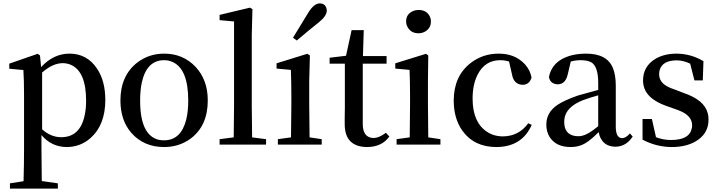

<svg xmlns="http://www.w3.org/2000/svg" viewBox="-20 -860 4274 1142"><path d="M230.5 -428.7V-90.8Q283.2 -43.9 343.8 -43.9Q454.1 -43.9 482.4 -168.9Q492.2 -210 492.2 -260.7Q492.2 -434.6 401.4 -474.6Q377.9 -484.4 351.6 -484.4Q293 -483.4 230.5 -428.7ZM217.8 -530.3 224.6 -460.9Q297.9 -541 393.6 -541Q498 -541 557.6 -451.2Q606.4 -377.9 606.4 -265.6Q606.4 -116.2 517.6 -38.1Q457 14.6 376 14.6Q286.1 13.7 226.6 -56.6V23.4Q226.6 83 228.5 216.8L324.2 230.5V261.7H39.1V230.5L120.1 217.8Q123 118.2 123 24.4V-294.9Q123 -382.8 119.1 -443.4L35.2 -451.2V-481.4L204.1 -540Z M956.1 14.6Q835 14.6 760.7 -70.3Q696.3 -144.5 696.3 -262.7Q696.3 -410.2 796.9 -488.3Q866.2 -541 956.1 -541Q1069.3 -541 1143.6 -461.9Q1215.8 -384.8 1215.8 -262.7Q1215.8 -111.3 1113.3 -35.2Q1044.9 14.6 956.1 14.6ZM956.1 -25.4Q1056.6 -25.4 1087.9 -149.4Q1099.6 -198.2 1099.6 -261.7Q1099.6 -447.3 1008.8 -490.2Q984.4 -502 956.1 -502Q852.5 -502 823.2 -368.2Q813.5 -321.3 813.5 -261.7Q813.5 -54.7 924.8 -28.3Q940.4 -25.4 956.1 -25.4Z M1479.5 -43 1562.5 -32.2V0H1286.1V-32.2L1370.1 -43Q1372.1 -166 1372.1 -232.4V-732.4L1286.1 -740.2V-771.5L1466.8 -814.5L1481.4 -805.7L1477.5 -649.4V-232.4Q1477.5 -165 1479.5 -43Z M1819.3 -380.9V-232.4Q1819.3 -154.3 1821.3 -43L1893.6 -32.2V0H1632.8V-32.2L1710.9 -43Q1712.9 -156.2 1712.9 -232.4V-295.9Q1712.9 -376 1710 -444.3L1625 -452.1V-483.4L1807.6 -540L1823.2 -530.3ZM1745.1 -619.1 1722.7 -635.7Q1766.6 -707 1816.4 -789.1Q1848.6 -838.9 1880.9 -839.8Q1914.1 -839.8 1921.9 -809.6Q1923.8 -802.7 1923.8 -795.9Q1921.9 -763.7 1877.9 -728.5Q1815.4 -678.7 1745.1 -619.1Z M2275.4 -70.3 2295.9 -47.9Q2251 14.6 2162.1 14.6Q2031.2 12.7 2030.3 -120.1Q2030.3 -133.8 2030.3 -161.1Q2031.2 -195.3 2031.2 -216.8V-481.4H1940.4V-516.6L2038.1 -528.3L2071.3 -680.7H2143.6L2138.7 -526.4H2279.3V-481.4H2137.7V-120.1Q2138.7 -40 2203.1 -39.1Q2235.4 -40 2275.4 -70.3Z M2469.7 -662.1Q2423.8 -662.1 2404.3 -699.2Q2395.5 -714.8 2395.5 -732.4Q2395.5 -776.4 2436.5 -793.9Q2452.1 -800.8 2469.7 -800.8Q2515.6 -800.8 2535.2 -764.6Q2543 -749 2543 -732.4Q2543 -689.5 2503.9 -669.9Q2487.3 -662.1 2469.7 -662.1ZM2527.3 -43 2599.6 -32.2V0H2338.9V-32.2L2417 -43Q2418.9 -156.2 2418.9 -232.4V-295.9Q2418.9 -373 2416 -444.3L2331.1 -452.1V-483.4L2513.7 -540L2527.3 -530.3L2525.4 -380.9V-232.4Q2525.4 -154.3 2527.3 -43Z M3122.1 -127 3142.6 -117.2Q3085 13.7 2932.6 14.6Q2800.8 14.6 2730.5 -82Q2678.7 -155.3 2678.7 -261.7Q2678.7 -406.2 2778.3 -484.4Q2850.6 -541 2946.3 -541Q3043.9 -541 3102.5 -477.5Q3133.8 -442.4 3141.6 -398.4Q3128.9 -356.4 3088.9 -355.5Q3036.1 -357.4 3025.4 -417L3007.8 -494.1Q2983.4 -502 2955.1 -502Q2863.3 -502 2819.3 -413.1Q2791 -355.5 2791 -273.4Q2791 -133.8 2875 -77.1Q2917 -48.8 2971.7 -48.8Q3066.4 -49.8 3122.1 -127Z M3538.1 -109.4V-293Q3494.1 -281.2 3446.3 -263.7Q3345.7 -223.6 3336.9 -151.4Q3335.9 -142.6 3335.9 -134.8Q3335.9 -60.5 3402.3 -50.8Q3412.1 -49.8 3420.9 -49.8Q3459 -49.8 3507.8 -85.9Q3521.5 -95.7 3538.1 -109.4ZM3726.6 -66.4 3743.2 -47.9Q3705.1 10.7 3642.6 12.7Q3569.3 12.7 3545.9 -53.7Q3543 -63.5 3541 -74.2Q3477.5 -9.8 3433.6 4.9Q3406.2 14.6 3374 14.6Q3286.1 14.6 3248 -46.9Q3229.5 -78.1 3229.5 -119.1Q3229.5 -191.4 3295.9 -236.3Q3338.9 -264.6 3418 -292Q3517.6 -320.3 3538.1 -325.2V-366.2Q3538.1 -464.8 3497.1 -489.3Q3473.6 -502 3433.6 -502Q3404.3 -502 3375 -494.1L3357.4 -419.9Q3344.7 -359.4 3297.9 -358.4Q3252 -360.4 3245.1 -402.3Q3262.7 -493.2 3363.3 -526.4Q3409.2 -541 3465.8 -541Q3591.8 -541 3626 -454.1Q3642.6 -413.1 3642.6 -349.6V-103.5Q3643.6 -39.1 3680.7 -38.1Q3703.1 -39.1 3726.6 -66.4Z M4002 -324.2 4044.9 -307.6Q4169.9 -265.6 4189.5 -186.5Q4194.3 -168.9 4194.3 -148.4Q4194.3 -61.5 4113.3 -16.6Q4056.6 14.6 3974.6 14.6Q3882.8 13.7 3801.8 -29.3V-152.3H3857.4L3881.8 -43.9Q3924.8 -27.3 3970.7 -27.3Q4082 -27.3 4094.7 -97.7Q4096.7 -105.5 4096.7 -114.3Q4096.7 -164.1 4040 -193.4Q4020.5 -203.1 3994.1 -211.9L3941.4 -230.5Q3823.2 -273.4 3807.6 -352.5Q3804.7 -366.2 3804.7 -380.9Q3804.7 -464.8 3877.9 -509.8Q3930.7 -541 4004.9 -541Q4090.8 -540 4164.1 -496.1L4160.2 -381.8H4110.4L4085 -481.4Q4043.9 -501 4005.9 -501Q3921.9 -501 3904.3 -445.3Q3900.4 -432.6 3900.4 -419.9Q3900.4 -374 3944.3 -348.6Q3965.8 -335.9 4002 -324.2Z"/></svg>

Font: GenYoMin JP SemiBold
Style: Regular
Weight: 600
Version: Version 1.001;PS 1;hotconv 16.6.51;makeotf.lib2.5.65220 DEVE